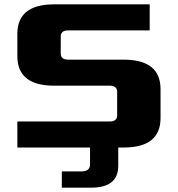

<svg xmlns="http://www.w3.org/2000/svg" viewBox="-20 -680 820 885"><path d="M60 0V-120H485Q520 -120 520 -148V-257Q520 -285 485 -285H230Q60 -285 60 -421V-524Q60 -660 230 -660H670V-540H295Q260 -540 260 -512V-433Q260 -405 295 -405H550Q720 -405 720 -269V-136Q720 0 550 0ZM265 110H355Q395 110 395 78V0H525V85Q525 185 400 185H265Z"/></svg>

Font: Xolonium
Style: Bold
Weight: 700
Designer: Severin Meyer
Version: Version 4.2